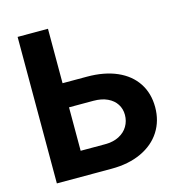

<svg xmlns="http://www.w3.org/2000/svg" viewBox="-105 -801 841 895"><g transform="rotate(-15 315.0 -353.5)"><path d="M594.6 -225Q594.6 -159.1 562 -108.1Q529.4 -57.2 468.2 -28.6Q406.9 0 324 0H59.9V-707H206.4V-118.2H324Q363.7 -118.2 391.8 -132.8Q420 -147.4 434.5 -172.1Q449.1 -196.8 449.1 -227Q449.1 -255.6 434.5 -278.5Q420 -301.3 391.8 -314.6Q363.7 -327.9 324 -327.9H154.2V-444.3H324Q407.3 -444.3 468.4 -417.7Q529.4 -391 562 -341.5Q594.6 -291.9 594.6 -225Z"/></g></svg>

Font: Pretendard GOV Variable
Style: Regular
Weight: 400
Designer: Base glyphs from Inter by Rasmus Andersson; Hangul glyphs from Noto Sans CJK(Source Han Sans) by Jang Soo-young and Kang
Foundry: Kil Hyung-jin
Version: Version 1.307;Glyphs 3.2 (3192)